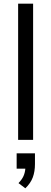

<svg xmlns="http://www.w3.org/2000/svg" viewBox="-20 -756 278 1038"><path d="M78 0V-736H159V0ZM169 73V131Q169 171 157.5 202.5Q146 234 117 262L80 234Q99 214 107 196Q115 178 117 156H70V73Z"/></svg>

Font: Muli
Style: Regular
Weight: 400
Designer: Vernon Adams
Foundry: Vernon Adams
Version: Version 2.000